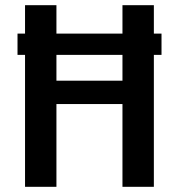

<svg xmlns="http://www.w3.org/2000/svg" viewBox="-20 -720 690 740"><path d="M47.5 -508.5V-590.5H602.5V-508.5ZM76.5 0V-700H197.5V-409H452V-700H573V0H452V-319H197.5V0Z"/></svg>

Font: Trispace Thin Medium
Style: Regular
Weight: 500
Version: Version 1.210